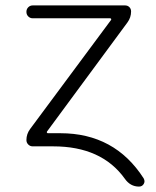

<svg xmlns="http://www.w3.org/2000/svg" viewBox="-20 -565 579 713"><path d="M204.1 -70.3Q406.2 -70.3 513.7 97.7Q516.6 103.5 516.6 108.4Q516.6 113.3 513.7 118.2Q507.8 127.9 496.1 127.9Q463.9 127.9 443.4 98.6Q357.4 -21.5 177.7 -21.5H101.6Q91.8 -21.5 85 -28.3Q78.1 -35.2 78.1 -44.9Q78.1 -67.4 91.8 -85.9L392.6 -491.2Q393.6 -493.2 392.6 -495.1Q391.6 -497.1 388.7 -497.1H101.6Q91.8 -497.1 85 -503.9Q78.1 -510.7 78.1 -521Q78.1 -531.2 85 -538.1Q91.8 -544.9 101.6 -544.9H444.3Q454.1 -544.9 460.4 -538.6Q466.8 -532.2 466.8 -522.5Q466.8 -500 453.1 -481.4L154.3 -76.2Q153.3 -74.2 154.3 -72.3Q155.3 -70.3 158.2 -70.3Z"/></svg>

Font: Gen Jyuu Gothic P Light
Style: Regular
Weight: 200
Designer: [Source Han Sans]
Ryoko NISHIZUKA  (kana & ideographs); Paul D. Hunt (Latin, Greek & Cyrillic); Wenlong ZHANG  (bopomofo
Version: Version 1.002.20150607